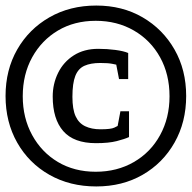

<svg xmlns="http://www.w3.org/2000/svg" viewBox="-21 -671 691 692"><path d="M326 1Q231 1 157 -41Q83 -83 41 -157Q-1 -231 -1 -325Q-1 -419 41 -492.5Q83 -566 157 -608.5Q231 -651 326 -651Q420 -651 493 -608.5Q566 -566 608 -492.5Q650 -419 650 -325Q650 -231 608 -157Q566 -83 493 -41Q420 1 326 1ZM325 -155Q245 -155 207 -198.5Q169 -242 169 -323Q169 -369 188.5 -408.5Q208 -448 245 -471.5Q282 -495 333 -495Q365 -495 395 -491Q425 -487 441 -480V-386H408L398 -438Q398 -438 383.5 -441Q369 -444 340 -444Q306 -444 283.5 -434Q261 -424 250.5 -397.5Q240 -371 240 -322Q240 -277 251.5 -252Q263 -227 286 -216Q309 -205 341 -205Q379 -205 391 -211Q403 -217 403 -217L413 -270H444V-177Q429 -170 400 -162.5Q371 -155 325 -155ZM324 -52Q401 -52 461.5 -87Q522 -122 556 -184Q590 -246 590 -324Q590 -403 556 -464.5Q522 -526 461.5 -561Q401 -596 324 -596Q247 -596 188 -561Q129 -526 95 -464.5Q61 -403 61 -324Q61 -246 95 -184Q129 -122 188 -87Q247 -52 324 -52Z"/></svg>

Font: Faustina
Style: Regular
Weight: 400
Designer: Alfonso Garcia
Foundry: http://www.omnibus-type.com
Version: Version 1.200